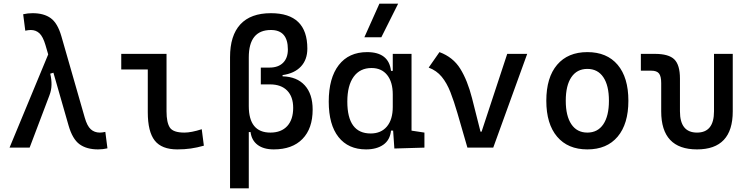

<svg xmlns="http://www.w3.org/2000/svg" viewBox="-20 -815 4142 1060"><path d="M521.5 9.8Q458 9.8 418.9 -18.8Q379.9 -47.4 358.4 -122.6L274.9 -413.6L257.3 -408.2Q265.1 -376 264.4 -346.2Q263.7 -316.4 252.9 -288.6L143.6 0H32.7L246.1 -514.6L231 -566.4Q217.3 -612.8 197.8 -631.1Q178.2 -649.4 149.9 -649.4Q136.7 -649.4 119.6 -645.5L107.9 -736.3Q132.8 -742.2 159.7 -742.2Q222.2 -742.2 260 -714.8Q297.9 -687.5 318.8 -615.2L447.8 -166Q460.9 -119.6 481.2 -101.3Q501.5 -83 531.2 -83Q544.4 -83 561.5 -86.9L573.2 3.9Q548.3 9.8 521.5 9.8Z M959 9.8Q872.6 9.8 834.2 -39.1Q795.9 -87.9 795.9 -195.3V-431.6H649.4V-517.6H899.4V-200.2Q899.4 -138.7 917.7 -110.8Q936 -83 998 -83Q1036.1 -83 1093.8 -101.6L1105.5 -10.7Q1067.9 0 1033.2 4.9Q998.5 9.8 959 9.8Z M1491.2 9.8Q1435.5 9.8 1402.3 -15.1Q1369.1 -40 1363.3 -85.9H1353.5V224.6H1250V-499.5Q1250 -619.1 1307.1 -680.7Q1364.3 -742.2 1475.6 -742.2Q1676.8 -742.2 1676.8 -546.9Q1676.8 -485.4 1641.1 -447.5Q1605.5 -409.7 1540 -400.4V-393.6Q1619.1 -391.6 1662.6 -343.8Q1706.1 -295.9 1706.1 -210Q1706.1 -105.5 1649.9 -47.9Q1593.8 9.8 1491.2 9.8ZM1353.5 -229.5Q1353.5 -83 1472.7 -83Q1532.7 -83 1565.7 -118.9Q1598.6 -154.8 1598.6 -219.7Q1598.6 -281.2 1565.2 -315.2Q1531.7 -349.1 1470.7 -349.1H1419.9V-441.9H1467.8Q1516.1 -441.9 1542.7 -468.3Q1569.3 -494.6 1569.3 -542Q1569.3 -649.4 1475.6 -649.4Q1353.5 -649.4 1353.5 -498Z M2001 9.8Q1902.8 9.8 1848.9 -58.3Q1794.9 -126.5 1794.9 -253.9Q1794.9 -384.3 1850.3 -455.8Q1905.8 -527.3 2006.8 -527.3Q2126.5 -527.3 2138.7 -423.8H2148.4V-517.6H2252V-93.8L2323.2 -83V0L2157.2 4.9L2150.4 -93.8H2138.7Q2133.3 -42 2096.4 -16.1Q2059.6 9.8 2001 9.8ZM2148.4 -224.6V-293Q2148.4 -362.3 2117.4 -400.9Q2086.4 -439.5 2031.2 -439.5Q1967.3 -439.5 1932.4 -391.1Q1897.5 -342.8 1897.5 -253.9Q1897.5 -78.1 2026.4 -78.1Q2084 -78.1 2116.2 -116.7Q2148.4 -155.3 2148.4 -224.6ZM1991.7 -609.4 2074.7 -794.9H2178.2L2085.4 -609.4Z M2560.5 0 2505.4 -190.4Q2486.3 -255.9 2466.6 -306.4Q2446.8 -356.9 2418.7 -391.1Q2390.6 -425.3 2346.7 -441.9L2406.2 -527.3Q2481.4 -499.5 2521.2 -435.3Q2561 -371.1 2585.9 -273.4L2632.8 -87.9H2638.7L2780.3 -517.6H2890.6L2703.1 0Z M3222.7 9.8Q3115.2 9.8 3055.7 -60.5Q2996.1 -130.9 2996.1 -258.8Q2996.1 -387.2 3055.7 -457.3Q3115.2 -527.3 3222.7 -527.3Q3330.6 -527.3 3389.9 -457.3Q3449.2 -387.2 3449.2 -258.8Q3449.2 -130.9 3389.9 -60.5Q3330.6 9.8 3222.7 9.8ZM3222.7 -83Q3279.8 -83 3310.8 -128.9Q3341.8 -174.8 3341.8 -258.8Q3341.8 -343.3 3310.8 -388.9Q3279.8 -434.6 3222.7 -434.6Q3165.5 -434.6 3134.5 -388.9Q3103.5 -343.3 3103.5 -258.8Q3103.5 -174.8 3134.5 -128.9Q3165.5 -83 3222.7 -83Z M3828.1 9.8Q3630.4 9.8 3630.4 -200.2V-356.4Q3630.4 -394 3618.2 -409.4Q3606 -424.8 3575.7 -424.8H3518.1V-517.6H3595.2Q3671.9 -517.6 3702.9 -487.1Q3733.9 -456.5 3733.9 -380.9V-200.2Q3733.9 -83 3828.1 -83Q3921.9 -83 3921.9 -200.2V-517.6H4025.4V-200.2Q4025.4 9.8 3828.1 9.8Z"/></svg>

Font: CaskaydiaMono NF
Style: Regular
Weight: 400
Designer: Aaron Bell
Foundry: Saja Typeworks
Version: Version 2111.001; ttfautohint (v1.8.4);Nerd Fonts 3.1.1